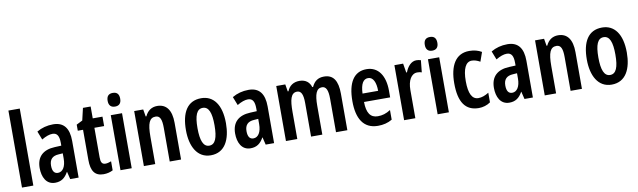

<svg xmlns="http://www.w3.org/2000/svg" viewBox="-44 -1308 6202 1866"><g transform="rotate(-10 3057.5 -375.0)"><path d="M171 0V-760H59V0Z M463 -553C403 -553 348 -538 301 -510L334 -426C376 -451 411 -463 441 -463C487 -463 506 -430 506 -362V-335L441 -332C325 -327 261 -268 261 -157C261 -70 297 10 385 10C446 10 484 -18 515 -74H517L535 0H618V-362C618 -487 568 -553 463 -553ZM466 -256 507 -259V-207C507 -128 476 -80 429 -80C393 -80 374 -106 374 -161C374 -221 404 -253 466 -256Z M899 -88C864 -88 853 -111 853 -159V-450H949V-543H853V-660H777L749 -540L689 -510V-450H741V-152C741 -43 778 10 863 10C899 10 929 2 956 -12V-101C935 -93 916 -88 899 -88Z M1087 -753C1045 -753 1025 -730 1025 -685C1025 -641 1047 -618 1087 -618C1128 -618 1149 -641 1149 -685C1149 -729 1130 -753 1087 -753ZM1142 -543H1031V0H1142Z M1490 -553C1436 -553 1394 -525 1370 -472H1363L1351 -543H1262V0H1374V-269C1374 -402 1396 -454 1457 -454C1502 -454 1517 -413 1517 -333V0H1629V-362C1629 -488 1580 -553 1490 -553Z M2120 -272C2120 -455 2045 -553 1924 -553C1785 -553 1725 -443 1725 -272C1725 -113 1788 10 1922 10C2064 10 2120 -115 2120 -272ZM1839 -272C1839 -397 1864 -458 1923 -458C1982 -458 2007 -396 2007 -272C2007 -147 1982 -85 1923 -85C1865 -85 1839 -149 1839 -272Z M2392 -553C2332 -553 2277 -538 2230 -510L2263 -426C2305 -451 2340 -463 2370 -463C2416 -463 2435 -430 2435 -362V-335L2370 -332C2254 -327 2190 -268 2190 -157C2190 -70 2226 10 2314 10C2375 10 2413 -18 2444 -74H2446L2464 0H2547V-362C2547 -487 2497 -553 2392 -553ZM2395 -256 2436 -259V-207C2436 -128 2405 -80 2358 -80C2322 -80 2303 -106 2303 -161C2303 -221 2333 -253 2395 -256Z M3136 -553C3077 -553 3040 -526 3015 -472H3007C2993 -519 2957 -553 2894 -553C2836 -553 2793 -525 2772 -472H2765L2753 -543H2664V0H2776V-268C2776 -385 2791 -454 2853 -454C2893 -454 2912 -418 2912 -332V0H3023V-284C3023 -397 3043 -454 3099 -454C3139 -454 3158 -416 3158 -331V0H3270V-360C3270 -490 3227 -553 3136 -553Z M3555 -552C3431 -552 3367 -452 3367 -268C3367 -102 3426 10 3572 10C3624 10 3670 -1 3712 -26V-121C3668 -93 3630 -82 3586 -82C3513 -82 3478 -134 3477 -242H3735V-309C3735 -453 3673 -552 3555 -552ZM3556 -464C3606 -464 3631 -407 3631 -325H3477C3481 -422 3509 -464 3556 -464Z M4047 -553C3997 -553 3959 -508 3938 -453H3931L3916 -543H3830V0H3941V-279C3941 -372 3977 -435 4036 -435C4053 -435 4068 -433 4080 -428L4092 -546C4075 -551 4061 -553 4047 -553Z M4217 -753C4175 -753 4155 -730 4155 -685C4155 -641 4177 -618 4217 -618C4258 -618 4279 -641 4279 -685C4279 -729 4260 -753 4217 -753ZM4272 -543H4161V0H4272Z M4567 10C4606 10 4649 -2 4682 -26V-121C4647 -99 4613 -86 4579 -86C4517 -86 4486 -147 4486 -269C4486 -391 4518 -456 4577 -456C4604 -456 4631 -447 4659 -431L4691 -522C4657 -542 4618 -553 4569 -553C4433 -553 4372 -439 4372 -268C4372 -80 4436 10 4567 10Z M4946 -553C4886 -553 4831 -538 4784 -510L4817 -426C4859 -451 4894 -463 4924 -463C4970 -463 4989 -430 4989 -362V-335L4924 -332C4808 -327 4744 -268 4744 -157C4744 -70 4780 10 4868 10C4929 10 4967 -18 4998 -74H5000L5018 0H5101V-362C5101 -487 5051 -553 4946 -553ZM4949 -256 4990 -259V-207C4990 -128 4959 -80 4912 -80C4876 -80 4857 -106 4857 -161C4857 -221 4887 -253 4949 -256Z M5446 -553C5392 -553 5350 -525 5326 -472H5319L5307 -543H5218V0H5330V-269C5330 -402 5352 -454 5413 -454C5458 -454 5473 -413 5473 -333V0H5585V-362C5585 -488 5536 -553 5446 -553Z M6076 -272C6076 -455 6001 -553 5880 -553C5741 -553 5681 -443 5681 -272C5681 -113 5744 10 5878 10C6020 10 6076 -115 6076 -272ZM5795 -272C5795 -397 5820 -458 5879 -458C5938 -458 5963 -396 5963 -272C5963 -147 5938 -85 5879 -85C5821 -85 5795 -149 5795 -272Z"/></g></svg>

Font: Noto Sans Khmer ExtraCondensed SemiBold
Style: Regular
Weight: 600
Width: 2
Designer: Danh Hong and the Monotype Design Team
Foundry: Monotype Imaging Inc.
Version: Version 2.004